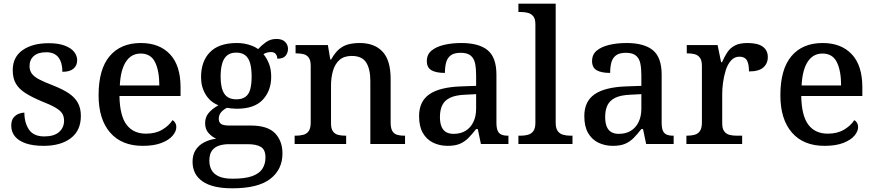

<svg xmlns="http://www.w3.org/2000/svg" viewBox="-20 -780 4739 1040"><path d="M216 10Q160 10 121 -3Q82 -16 61.5 -40.5Q41 -65 41 -99Q41 -128 53.5 -143Q66 -158 82.5 -164Q99 -170 112 -170Q112 -115 137 -78Q162 -41 220 -41Q273 -41 300 -65Q327 -89 327 -126Q327 -150 316.5 -166Q306 -182 279.5 -197.5Q253 -213 204 -232Q152 -254 117.5 -276Q83 -298 66 -327Q49 -356 49 -400Q49 -471 102.5 -508.5Q156 -546 244 -546Q296 -546 330.5 -533Q365 -520 381.5 -499Q398 -478 398 -454Q398 -425 378 -408Q358 -391 318 -391Q318 -441 296.5 -469Q275 -497 231 -497Q186 -497 163 -476.5Q140 -456 140 -422Q140 -398 152.5 -381Q165 -364 193 -349.5Q221 -335 268 -317Q319 -297 352 -275Q385 -253 401.5 -223.5Q418 -194 418 -152Q418 -73 363.5 -31.5Q309 10 216 10Z M753 10Q639 10 576.5 -62Q514 -134 514 -264Q514 -405 574 -476Q634 -547 743 -547Q843 -547 900.5 -486.5Q958 -426 958 -307V-260H627Q629 -153 665.5 -104.5Q702 -56 771 -56Q823 -56 859.5 -78Q896 -100 914 -129Q923 -125 929 -115Q935 -105 935 -91Q935 -69 915.5 -45.5Q896 -22 855.5 -6Q815 10 753 10ZM843 -317Q843 -396 820 -443Q797 -490 742 -490Q691 -490 662 -445.5Q633 -401 629 -317Z M1238 240Q1131 240 1077 202.5Q1023 165 1023 96Q1023 58 1040 32Q1057 6 1086 -9Q1115 -24 1151 -29Q1129 -38 1110 -59Q1091 -80 1091 -113Q1091 -144 1109 -166.5Q1127 -189 1163 -210Q1119 -227 1094 -268Q1069 -309 1069 -362Q1069 -448 1117.5 -497.5Q1166 -547 1263 -547Q1299 -547 1330.5 -537Q1362 -527 1378 -514Q1396 -534 1420.5 -551.5Q1445 -569 1477 -569Q1509 -569 1524.5 -553Q1540 -537 1540 -516Q1540 -494 1527 -478Q1514 -462 1482 -462Q1482 -476 1474 -487Q1466 -498 1448 -498Q1436 -498 1426 -495Q1416 -492 1407 -487Q1425 -465 1437 -435Q1449 -405 1449 -364Q1449 -289 1403.5 -240Q1358 -191 1263 -191Q1251 -191 1234.5 -192.5Q1218 -194 1209 -196Q1191 -187 1178 -172.5Q1165 -158 1165 -136Q1165 -118 1177 -109Q1189 -100 1223 -100H1338Q1430 -100 1470 -58Q1510 -16 1510 51Q1510 138 1444 189Q1378 240 1238 240ZM1240 188Q1309 188 1347.5 173.5Q1386 159 1402 133Q1418 107 1418 73Q1418 31 1393.5 16Q1369 1 1322 1H1219Q1193 1 1169 8Q1145 15 1129.5 34Q1114 53 1114 91Q1114 119 1126 141Q1138 163 1165.5 175.5Q1193 188 1240 188ZM1260 -242Q1291 -242 1309.5 -255.5Q1328 -269 1335.5 -296.5Q1343 -324 1343 -365Q1343 -408 1335 -437Q1327 -466 1308.5 -480.5Q1290 -495 1259 -495Q1229 -495 1210.5 -480Q1192 -465 1183.5 -436Q1175 -407 1175 -364Q1175 -303 1195 -272.5Q1215 -242 1260 -242Z M1576 0V-45H1582Q1605 -45 1623.5 -50Q1642 -55 1652.5 -70.5Q1663 -86 1663 -116V-424Q1663 -453 1652.5 -467.5Q1642 -482 1624.5 -486.5Q1607 -491 1585 -491H1581V-536H1756L1769 -458H1774Q1795 -496 1818.5 -515Q1842 -534 1869.5 -540.5Q1897 -547 1929 -547Q2008 -547 2052 -500.5Q2096 -454 2096 -352V-117Q2096 -86 2105 -70.5Q2114 -55 2130.5 -50Q2147 -45 2169 -45H2174V0H1986V-341Q1986 -406 1963.5 -441.5Q1941 -477 1885 -477Q1843 -477 1818.5 -455Q1794 -433 1783.5 -396Q1773 -359 1773 -317V-111Q1773 -83 1783.5 -68.5Q1794 -54 1811.5 -49.5Q1829 -45 1851 -45H1855V0Z M2405 10Q2361 10 2325.5 -7.5Q2290 -25 2270 -60.5Q2250 -96 2250 -151Q2250 -231 2306 -269.5Q2362 -308 2477 -312L2559 -315V-373Q2559 -409 2553.5 -436Q2548 -463 2530 -478.5Q2512 -494 2475 -494Q2440 -494 2421.5 -480Q2403 -466 2396.5 -441.5Q2390 -417 2390 -385Q2342 -385 2317 -399.5Q2292 -414 2292 -449Q2292 -485 2317.5 -506Q2343 -527 2385.5 -537Q2428 -547 2479 -547Q2574 -547 2621.5 -508Q2669 -469 2669 -375V-117Q2669 -89 2675 -73.5Q2681 -58 2695 -51.5Q2709 -45 2731 -45H2734V0H2585L2568 -81H2559Q2538 -54 2518 -33.5Q2498 -13 2472 -1.5Q2446 10 2405 10ZM2437 -55Q2475 -55 2502 -71.5Q2529 -88 2544 -119Q2559 -150 2559 -191V-270L2500 -267Q2448 -265 2418 -250.5Q2388 -236 2375.5 -210Q2363 -184 2363 -146Q2363 -116 2371 -95.5Q2379 -75 2395.5 -65Q2412 -55 2437 -55Z M2788 0V-45H2801Q2822 -45 2840 -50Q2858 -55 2869 -70Q2880 -85 2880 -115V-649Q2880 -678 2868.5 -692Q2857 -706 2839 -710.5Q2821 -715 2801 -715H2788V-760H2990V-115Q2990 -85 3001 -70Q3012 -55 3030.5 -50Q3049 -45 3069 -45H3081V0Z M3300 10Q3256 10 3220.5 -7.5Q3185 -25 3165 -60.5Q3145 -96 3145 -151Q3145 -231 3201 -269.5Q3257 -308 3372 -312L3454 -315V-373Q3454 -409 3448.5 -436Q3443 -463 3425 -478.5Q3407 -494 3370 -494Q3335 -494 3316.5 -480Q3298 -466 3291.5 -441.5Q3285 -417 3285 -385Q3237 -385 3212 -399.5Q3187 -414 3187 -449Q3187 -485 3212.5 -506Q3238 -527 3280.5 -537Q3323 -547 3374 -547Q3469 -547 3516.5 -508Q3564 -469 3564 -375V-117Q3564 -89 3570 -73.5Q3576 -58 3590 -51.5Q3604 -45 3626 -45H3629V0H3480L3463 -81H3454Q3433 -54 3413 -33.5Q3393 -13 3367 -1.5Q3341 10 3300 10ZM3332 -55Q3370 -55 3397 -71.5Q3424 -88 3439 -119Q3454 -150 3454 -191V-270L3395 -267Q3343 -265 3313 -250.5Q3283 -236 3270.5 -210Q3258 -184 3258 -146Q3258 -116 3266 -95.5Q3274 -75 3290.5 -65Q3307 -55 3332 -55Z M3698 0V-45H3701Q3724 -45 3742.5 -50Q3761 -55 3771.5 -70.5Q3782 -86 3782 -117V-423Q3782 -453 3771 -467.5Q3760 -482 3742.5 -486.5Q3725 -491 3703 -491H3700V-536H3867L3886 -443H3891Q3904 -473 3919.5 -496.5Q3935 -520 3960.5 -533.5Q3986 -547 4029 -547Q4085 -547 4112 -527Q4139 -507 4139 -471Q4139 -436 4114.5 -414.5Q4090 -393 4037 -393Q4037 -434 4025.5 -453.5Q4014 -473 3985 -473Q3958 -473 3939.5 -452Q3921 -431 3911 -399Q3901 -367 3896.5 -333Q3892 -299 3892 -273V-112Q3892 -83 3903 -68.5Q3914 -54 3931.5 -49.5Q3949 -45 3971 -45H4000V0Z M4446 10Q4332 10 4269.5 -62Q4207 -134 4207 -264Q4207 -405 4267 -476Q4327 -547 4436 -547Q4536 -547 4593.5 -486.5Q4651 -426 4651 -307V-260H4320Q4322 -153 4358.5 -104.5Q4395 -56 4464 -56Q4516 -56 4552.5 -78Q4589 -100 4607 -129Q4616 -125 4622 -115Q4628 -105 4628 -91Q4628 -69 4608.5 -45.5Q4589 -22 4548.5 -6Q4508 10 4446 10ZM4536 -317Q4536 -396 4513 -443Q4490 -490 4435 -490Q4384 -490 4355 -445.5Q4326 -401 4322 -317Z"/></svg>

Font: Noto Serif Gujarati Medium
Style: Regular
Weight: 500
Version: Version 2.102